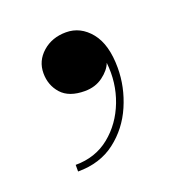

<svg xmlns="http://www.w3.org/2000/svg" viewBox="-63 -162 341 367"><g transform="rotate(-20 107.0 21.0)"><path d="M40 -49Q40 -74 59.2 -91Q78.5 -108 107 -108Q136.5 -108 156.8 -83Q177 -58 177 -10.5Q177 28.5 161 65.5Q145 102.5 114 126.2Q83 150 38 150V136.5Q78.5 136.5 107.5 113Q136.5 89.5 150.8 52.2Q165 15 160.5 -26.5Q155.5 -13 140 -1.5Q124.5 10 103 10Q71 10 55.5 -7.2Q40 -24.5 40 -49Z"/></g></svg>

Font: Bodoni* 16
Style: Regular
Weight: 400
Version: Version 2.2